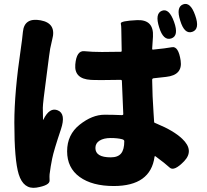

<svg xmlns="http://www.w3.org/2000/svg" viewBox="-20 -867 1040 964"><path d="M163 75Q98 85 74 8Q52 -63 52 -251Q52 -404 85 -626Q91 -666 95 -707Q102 -780 184 -765Q265 -750 242 -668Q241 -663 232 -623Q230 -615 214 -489Q195 -348 195 -326Q195 -285 196 -267Q196 -262 198 -267Q229 -330 270 -313Q312 -296 286 -218Q250 -111 242 -71Q234 -32 229 8Q228 15 229 40Q229 64 163 75ZM551 67Q443 67 380 21.5Q317 -24 317 -107.5Q317 -191 380 -241Q443 -291 505 -291Q548 -291 591 -289Q599 -289 599 -294L592 -460Q592 -466 586 -466H577Q535 -465 493 -465Q446 -465 436 -466Q352 -471 358 -543Q364 -614 403.5 -610Q443 -606 492 -606Q534 -606 576 -607H586Q591 -607 591 -612L590 -666Q589 -709 589 -722.5Q589 -736 586.5 -749Q584 -762 669 -766Q753 -769 748 -683L744 -622Q744 -617 749 -618Q811 -624 843.5 -630Q876 -636 887 -563Q898 -490 814 -481L751 -474Q744 -473 744 -466Q745 -384 751 -299Q754 -255 754 -253Q754 -251 767 -246Q852 -211 895 -170Q956 -112 905 -58Q854 -5 832 -25.5Q810 -46 761 -82Q757 -85 756 -80Q736 67 551 67ZM536 -77Q572 -77 588 -96.5Q604 -116 604 -158Q604 -165 593 -168Q570 -174 535.5 -174Q501 -174 480 -161Q459 -148 459 -124Q459 -77 536 -77ZM840 -674Q800 -661 779 -730Q757 -799 793 -813Q829 -827 854 -757Q879 -687 840 -674ZM945 -707Q906 -694 885 -763Q863 -831 899 -845Q936 -859 960 -790Q985 -720 945 -707Z"/></svg>

Font: Resource Han Rounded TW Heavy
Style: Regular
Weight: 900
Designer: Cyano Hao (round all glyphs); Ryoko NISHIZUKA 西塚涼子 (kana, bopomofo & ideographs); Paul D. Hunt (Latin, Greek & Cyrillic)
Foundry: Cyano Hao
Version: 0.990